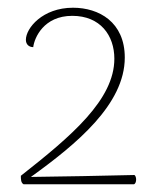

<svg xmlns="http://www.w3.org/2000/svg" viewBox="-20 -720 389 497"><path d="M41 -243H327C334 -246 334 -263 328 -267C242 -265 148 -263 60 -262C178 -347 303 -450 303 -571C303 -663 236 -700 169 -700C90 -700 47 -647 47 -617C47 -605 55 -598 66 -598C69 -622 93 -679 167 -679C240 -679 276 -628 276 -568C276 -462 165 -368 34 -265C34 -256 34 -247 41 -243Z"/></svg>

Font: Arima Koshi Thin
Style: Regular
Weight: 250
Designer: Joana Correia and Natanael Gama
Foundry: NDISCOVER
Version: Version 1.019;PS 001.019;hotconv 1.0.88;makeotf.lib2.5.64775